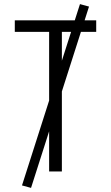

<svg xmlns="http://www.w3.org/2000/svg" viewBox="-20 -834 540 934"><path d="M219 0V-679H52V-735H448V-679H281V0ZM131 80 87 68 369 -814 413 -802Z"/></svg>

Font: Iosevka SS01 Light
Style: Regular
Weight: 300
Monospace: yes
Designer: Belleve Invis
Foundry: Belleve Invis
Version: 2.3.3; ttfautohint (v1.8.3)